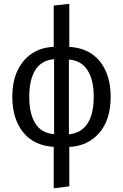

<svg xmlns="http://www.w3.org/2000/svg" viewBox="-20 -786 655 1023"><path d="M349.2 -765.6V-536.4Q456.4 -529.7 513.1 -457.7Q569.7 -385.6 569.7 -271.3Q569.7 -147.2 508.5 -77.4Q447.2 -7.7 349.2 -3.1V206.7L266.2 217.4V-3.6Q159.5 -10.3 102.6 -82.1Q45.6 -153.8 45.6 -269.7Q45.6 -352.3 73.8 -411Q102.1 -469.7 151.5 -501.8Q201 -533.8 266.2 -536.4V-756.4ZM135.9 -269.7Q135.9 -179.5 168.5 -127.9Q201 -76.4 268.2 -71.3V-470.8Q200.5 -464.6 168.2 -413.1Q135.9 -361.5 135.9 -269.7ZM479.5 -271.3Q479.5 -360 446.4 -411.8Q413.3 -463.6 347.2 -468.7V-70.3Q413.8 -77.4 446.7 -128.5Q479.5 -179.5 479.5 -271.3Z"/></svg>

Font: FiraCode Nerd Font
Style: Regular
Weight: 400
Designer: Carrois Corporate, Edenspiekermann AG, Nikita Prokopov
Foundry: Carrois Corporate, Edenspiekermann AG, Nikita Prokopov
Version: Version 6.002;Nerd Fonts 3.4.0